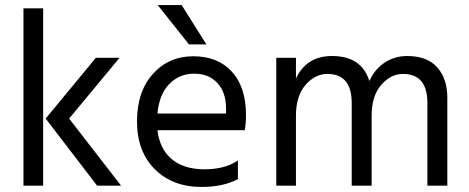

<svg xmlns="http://www.w3.org/2000/svg" viewBox="-20 -736 1860 761"><path d="M254 -266 460 0H365L161 -266L360 -507H454ZM151 0H73V-703H151Z M798 -560H729L605 -716H700ZM604 -286H876V-306Q876 -369 842 -406.5Q808 -444 749.5 -444Q691 -444 651 -403Q611 -362 604 -286ZM779 5Q664 5 593.5 -65.5Q523 -136 523 -254.5Q523 -373 586 -443Q649 -513 746 -513Q843 -513 899 -452Q955 -391 955 -279Q955 -247 950 -220H604Q613 -145 661 -105Q709 -65 790.5 -65Q872 -65 923 -100V-26Q864 5 779 5Z M1753 0H1674V-328Q1674 -443 1577 -443Q1529 -443 1491 -399.5Q1453 -356 1453 -277V0H1374V-328Q1374 -443 1277 -443Q1229 -443 1191 -399.5Q1153 -356 1153 -277V0H1075V-507H1153V-425Q1195 -514 1296 -514Q1413 -514 1444 -415Q1466 -463 1505.5 -488.5Q1545 -514 1594 -514Q1673 -514 1713 -469Q1753 -424 1753 -348Z"/></svg>

Font: Hind Mysuru
Style: Regular
Weight: 400
Designer: Manushi Parikh, Hitesh Malaviya
Foundry: Indian Type Foundry
Version: Version 0.703;PS 1.0;hotconv 1.0.86;makeotf.lib2.5.63406